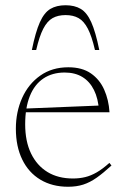

<svg xmlns="http://www.w3.org/2000/svg" viewBox="-20 -702 478 732"><path d="M240.5 -445.5Q293 -445.5 326.5 -422.2Q360 -399 377.2 -360.2Q394.5 -321.5 397.5 -274H72.5V-288L369 -300L357.5 -279.5Q354.5 -326.5 338.2 -359Q322 -391.5 294 -408.5Q266 -425.5 226.5 -425.5Q179.5 -425.5 145.5 -402.8Q111.5 -380 93.8 -335.8Q76 -291.5 76 -228Q76 -163.5 98.2 -117.2Q120.5 -71 161 -46.2Q201.5 -21.5 258 -21.5Q283 -21.5 304.8 -26.8Q326.5 -32 349 -45Q371.5 -58 397 -81L405 -71Q374 -42.5 348.5 -24.5Q323 -6.5 297.2 1.8Q271.5 10 239.5 10Q179 10 134 -17Q89 -44 64.8 -93.8Q40.5 -143.5 40.5 -211.5Q40.5 -275.5 64.5 -328.8Q88.5 -382 133.5 -413.8Q178.5 -445.5 240.5 -445.5ZM230 -644.5Q201 -644.5 180.5 -633Q160 -621.5 145 -592.5Q130 -563.5 118 -511.5H101.5Q115.5 -580.5 132 -617.2Q148.5 -654 172 -668Q195.5 -682 230 -682Q264.5 -682 288 -668Q311.5 -654 328 -617.2Q344.5 -580.5 358.5 -511.5H342Q330 -563.5 315 -592.5Q300 -621.5 279.5 -633Q259 -644.5 230 -644.5Z"/></svg>

Font: Newsreader 24pt ExtraLight
Style: Regular
Weight: 250
Designer: Hugues Gentile
Foundry: Production Type
Version: Version 1.003